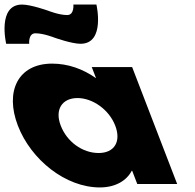

<svg xmlns="http://www.w3.org/2000/svg" viewBox="-154 -807 857 842"><path d="M84.7 -642C84.7 -642 160.1 -615 199.1 -615C309.1 -615 268.8 -787 268.8 -787H167.8C167.8 -787 172.5 -741 140.5 -741C104.5 -741 57.2 -760 57.2 -760C57.2 -760 -18.2 -787 -57.2 -787C-167.2 -787 -126.9 -615 -126.9 -615H-25.9C-25.9 -615 -30.7 -661 1.3 -661C37.3 -661 84.7 -642 84.7 -642ZM-75.6 -256C-133.4 -406 -75.4 -528 74.6 -528C143.6 -528 209.4 -505 267.2 -464L248.4 -513H425.4L623 0H448L425.7 -58H423.7C401.8 -16 353.8 15 283.8 15C133.8 15 -17.8 -106 -75.6 -256ZM112.4 -256C139.3 -186 206.6 -136 278.6 -136C347.6 -136 378.3 -186 351.4 -256C324 -327 251.8 -377 185.8 -377C118.8 -377 85 -327 112.4 -256Z"/></svg>

Font: Hussar
Style: BdOpOblFour
Weight: 700
Foundry: Cannot Into Space Fonts
Version: Version 2.00